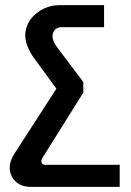

<svg xmlns="http://www.w3.org/2000/svg" viewBox="-20 -529 510 749"><path d="M145 88Q139 98 142.5 106Q146 114 157 114H447V200H101Q48 200 26.5 160Q5 120 36 71L200 -183L106 -312Q72 -365 80 -408.5Q88 -452 126.5 -480.5Q165 -509 214 -509H386V-423H221Q195 -423 187 -400.5Q179 -378 201 -347L305 -209V-168Z"/></svg>

Font: LT Superior Semi-bold
Style: Regular
Weight: 600
Designer: Daniel Lyons
Foundry: LyonsType
Version: Version 1.0